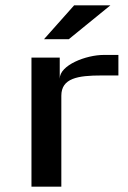

<svg xmlns="http://www.w3.org/2000/svg" viewBox="-20 -700 479 720"><path d="M204 -405V-484H98V0H210V-341C210 -407 272 -417 361 -417H424V-494H369C303 -494 204 -456 204 -405ZM394 -680H258L145 -553H238Z"/></svg>

Font: Gamestation Extended
Style: Regular
Weight: 400
Width: 7
Designer: Jonas Hecksher
Foundry: Jonas Hecksher, Playtypeª, e-types AS
Version: Version 1.003